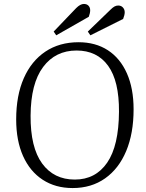

<svg xmlns="http://www.w3.org/2000/svg" viewBox="-20 -939 741 973"><path d="M62 -334Q62 -455 100.5 -542.5Q139 -630 210 -677.5Q281 -725 378 -725Q464 -725 526.5 -684.5Q589 -644 623 -567.5Q657 -491 657 -385Q657 -263 619.5 -173.5Q582 -84 512.5 -35Q443 14 348 14Q261 14 196.5 -28Q132 -70 97 -148Q62 -226 62 -334ZM135 -353Q134 -192 193.5 -110.5Q253 -29 359 -29Q464 -29 523 -114.5Q582 -200 583 -373Q584 -528 528 -605.5Q472 -683 368 -683Q261 -683 198.5 -599.5Q136 -516 135 -353ZM366 -898Q387 -919 405 -919Q420 -919 428.5 -910Q437 -901 437 -887Q437 -873 430 -854L265 -760L252 -779ZM540 -890Q551 -901 560 -906Q569 -911 579 -911Q594 -911 603 -901Q612 -891 612 -877Q612 -863 604 -843L438 -760L425 -779Z"/></svg>

Font: Literata 36pt Light
Style: Italic
Weight: 300
Italic angle: -2°
Designer: Latin by Veronika Burian and Jose Scaglione. Greek by Irene Vlachou. Cyrillic by Vera Evstafieva
Foundry: TypeTogether
Version: Version 3.002